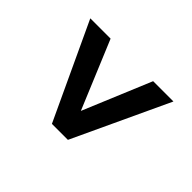

<svg xmlns="http://www.w3.org/2000/svg" viewBox="-124 -674 849 849"><g transform="rotate(-45 300.0 -250.0)"><path d="M525 -117 206 -250 525 -383V-510L75 -300V-200L525 10Z"/></g></svg>

Font: Fervojo
Style: Bold
Weight: 700
Designer: kohakuno
Version: ver.1.0